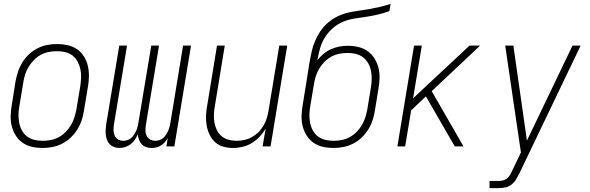

<svg xmlns="http://www.w3.org/2000/svg" viewBox="-20 -755 3040 990"><path d="M200 8Q171 8 144.5 2Q118 -4 96.5 -19Q75 -34 61 -56.5Q47 -79 40.5 -105Q34 -131 35 -159Q36 -187 41 -215L60 -335Q65 -361 73 -385.5Q81 -410 95 -433Q109 -456 129.5 -475Q150 -494 173.5 -506Q197 -518 223 -523Q249 -528 274 -528Q302 -528 329 -522Q356 -516 377.5 -501Q399 -486 413 -463.5Q427 -441 433 -415Q439 -389 438.5 -361Q438 -333 433 -305L413 -185Q409 -159 401 -134.5Q393 -110 378.5 -87Q364 -64 344 -45Q324 -26 300 -14Q276 -2 250.5 3Q225 8 200 8ZM200 -29Q221 -29 242 -33Q263 -37 282.5 -47.5Q302 -58 318.5 -74.5Q335 -91 346 -110Q357 -129 363.5 -149.5Q370 -170 374 -191L394 -311Q397 -333 398 -355Q399 -377 394.5 -398Q390 -419 380 -437.5Q370 -456 354 -468.5Q338 -481 317 -486Q296 -491 273 -491Q253 -491 231.5 -487Q210 -483 190.5 -472.5Q171 -462 155 -445.5Q139 -429 127.5 -410Q116 -391 109.5 -370.5Q103 -350 100 -329L80 -209Q76 -187 75.5 -165Q75 -143 79 -122Q83 -101 93 -82.5Q103 -64 119.5 -51.5Q136 -39 157 -34Q178 -29 200 -29Z M597 8Q582 8 569 3.5Q556 -1 546.5 -10.5Q537 -20 532 -33Q527 -46 525.5 -60Q524 -74 525 -88.5Q526 -103 528 -117L595 -520H635L567 -110Q565 -96 565.5 -81.5Q566 -67 571.5 -55Q577 -43 589 -36Q601 -29 616 -29Q626 -29 637 -32.5Q648 -36 656.5 -43.5Q665 -51 671.5 -61Q678 -71 682.5 -81.5Q687 -92 689.5 -102.5Q692 -113 694 -124L760 -520H800L732 -110Q730 -96 730 -81.5Q730 -67 736 -55Q742 -43 754 -36Q766 -29 780 -29Q791 -29 802 -32.5Q813 -36 821.5 -43.5Q830 -51 836.5 -61Q843 -71 847.5 -81.5Q852 -92 854.5 -102.5Q857 -113 859 -124L924 -520H965L879 0H838L845 -43Q839 -32 830 -22Q821 -12 810 -5Q799 2 786.5 5Q774 8 762 8Q747 8 733.5 3.5Q720 -1 711 -11Q702 -21 697 -34Q692 -47 690 -62Q684 -47 675 -34Q666 -21 653.5 -11.5Q641 -2 626 3Q611 8 597 8Z M1182 8Q1155 8 1130.5 1Q1106 -6 1088 -23Q1070 -40 1059.5 -63Q1049 -86 1045 -111Q1041 -136 1042.5 -162.5Q1044 -189 1049 -215L1099 -520H1139L1088 -209Q1084 -188 1083 -166Q1082 -144 1085.5 -123.5Q1089 -103 1098 -84.5Q1107 -66 1122.5 -53Q1138 -40 1158 -34.5Q1178 -29 1200 -29Q1220 -29 1240.5 -33.5Q1261 -38 1279.5 -48.5Q1298 -59 1313.5 -74.5Q1329 -90 1339.5 -108.5Q1350 -127 1356 -147Q1362 -167 1365 -187L1420 -520H1461L1375 0H1334L1350 -93Q1337 -70 1319 -50.5Q1301 -31 1278.5 -17.5Q1256 -4 1231 2Q1206 8 1182 8Z M1700 8Q1671 8 1644.5 2Q1618 -4 1596.5 -19Q1575 -34 1561 -56.5Q1547 -79 1540.5 -105Q1534 -131 1535 -159Q1536 -187 1541 -215L1559 -326Q1563 -353 1567.5 -380Q1572 -407 1576 -434Q1581 -462 1587 -489Q1593 -516 1604 -542.5Q1615 -569 1631.5 -593.5Q1648 -618 1670.5 -637.5Q1693 -657 1719.5 -670Q1746 -683 1773.5 -689.5Q1801 -696 1828.5 -699.5Q1856 -703 1883.5 -708Q1911 -713 1939 -719.5Q1967 -726 1994 -735L1988 -698Q1959 -687 1929 -680Q1899 -673 1869 -668.5Q1839 -664 1809 -659.5Q1779 -655 1750.5 -643.5Q1722 -632 1697 -610.5Q1672 -589 1655.5 -562.5Q1639 -536 1630.5 -506.5Q1622 -477 1617 -447Q1617 -447 1617 -446Q1617 -445 1617 -445Q1631 -463 1649 -478Q1667 -493 1688 -502Q1709 -511 1730.5 -515Q1752 -519 1774 -519Q1802 -519 1828.5 -512.5Q1855 -506 1876 -491Q1897 -476 1911 -453.5Q1925 -431 1931.5 -405Q1938 -379 1937 -351Q1936 -323 1931 -295L1913 -185Q1909 -159 1901 -134.5Q1893 -110 1878.5 -87Q1864 -64 1844 -45Q1824 -26 1800 -14Q1776 -2 1750.5 3Q1725 8 1700 8ZM1700 -29Q1721 -29 1742 -33Q1763 -37 1782.5 -47.5Q1802 -58 1818.5 -74.5Q1835 -91 1846 -110Q1857 -129 1863.5 -149.5Q1870 -170 1874 -191L1892 -301Q1896 -324 1896.5 -346Q1897 -368 1893 -389Q1889 -410 1879 -428Q1869 -446 1852.5 -459Q1836 -472 1815 -477Q1794 -482 1772 -482Q1751 -482 1730 -478Q1709 -474 1689.5 -463.5Q1670 -453 1654 -437Q1638 -421 1626.5 -402Q1615 -383 1608.5 -362.5Q1602 -342 1599 -322L1580 -209Q1576 -187 1575.5 -165Q1575 -143 1579 -122Q1583 -101 1593 -82.5Q1603 -64 1619.5 -51.5Q1636 -39 1657 -34Q1678 -29 1700 -29Z M2029 0 2115 -520H2155L2110 -248L2401 -520H2456L2206 -285L2370 0H2325L2217 -187L2176 -258L2100 -186L2069 0Z M2504 215V178H2551Q2563 178 2574.5 175Q2586 172 2595.5 164Q2605 156 2611 145Q2617 134 2622 123V122H2623Q2623 122 2623 121.5Q2623 121 2623 121L2666 31Q2646 -106 2625.5 -244Q2605 -382 2585 -520H2627L2697 -30L2932 -520H2974L2659 137Q2651 153 2641.5 169Q2632 185 2617.5 196.5Q2603 208 2585.5 211.5Q2568 215 2551 215Z"/></svg>

Font: Iosevka SS04 Extralight
Style: Italic
Weight: 200
Italic angle: -9°
Monospace: yes
Designer: Belleve Invis
Foundry: Belleve Invis
Version: Version 19.0.0; ttfautohint (v1.8.4)